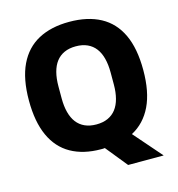

<svg xmlns="http://www.w3.org/2000/svg" viewBox="-120 -803 961 1038"><g transform="rotate(-15 361.0 -284.0)"><path d="M469 131 371 10Q366 11 360.5 11Q355 11 350 11Q252 11 182.5 -28Q113 -67 77 -146Q41 -225 41 -344Q41 -465 78.5 -543.5Q116 -622 187.5 -660.5Q259 -699 361 -699Q464 -699 535.5 -660.5Q607 -622 644 -543.5Q681 -465 681 -344Q681 -222 643 -143Q605 -64 532 -25L668 131ZM361 -125Q398 -125 425.5 -137.5Q453 -150 471 -173.5Q489 -197 498 -231.5Q507 -266 507 -309V-377Q507 -421 498 -455.5Q489 -490 471 -513.5Q453 -537 425.5 -549.5Q398 -562 361 -562Q324 -562 296.5 -549.5Q269 -537 251 -513.5Q233 -490 224 -455.5Q215 -421 215 -377V-309Q215 -266 224 -231.5Q233 -197 251 -173.5Q269 -150 296.5 -137.5Q324 -125 361 -125Z"/></g></svg>

Font: Archivo SemiCondensed ExtraBold
Style: Regular
Weight: 800
Width: 4
Designer: Hector Gatti
Foundry: Omnibus-Type
Version: Version 2.001